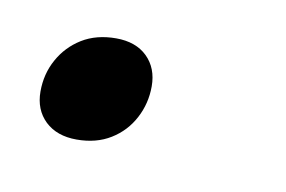

<svg xmlns="http://www.w3.org/2000/svg" viewBox="-30 -135 271 182"><g transform="rotate(10 105.0 -43.5)"><path d="M71 -93.5Q90 -93.5 101 -82.8Q112 -72 112 -54.5Q112 -38 104.5 -23.8Q97 -9.5 83.2 -1Q69.5 7.5 50.5 7.5Q31.5 7.5 20.2 -3.2Q9 -14 9 -31.5Q9 -48.5 16.8 -62.5Q24.5 -76.5 38.2 -85Q52 -93.5 71 -93.5Z"/></g></svg>

Font: Newsreader Light
Style: Italic
Weight: 300
Italic angle: -17°
Designer: Hugues Gentile
Foundry: Production Type
Version: Version 1.003